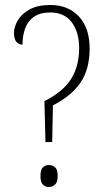

<svg xmlns="http://www.w3.org/2000/svg" viewBox="-20 -744 424 769"><path d="M158 -339Q232 -376 264.5 -427.5Q297 -479 297 -551Q297 -615 267.5 -654.5Q238 -694 182 -694Q140 -694 115.5 -676.5Q91 -659 80.5 -629.5Q70 -600 70 -565Q56 -565 46 -576Q36 -587 36 -612Q36 -636 51 -662Q66 -688 98 -706Q130 -724 182 -724Q253 -724 296 -678Q339 -632 339 -550Q339 -466 302 -412.5Q265 -359 192 -322L189 -175H162ZM175 5Q162 5 152 -4.5Q142 -14 142 -39Q142 -65 152 -74Q162 -83 175 -83Q190 -83 200.5 -74Q211 -65 211 -39Q211 -14 200.5 -4.5Q190 5 175 5Z"/></svg>

Font: Noto Serif Ethiopic Condensed ExtraLight
Style: Regular
Weight: 200
Width: 3
Designer: Monotype Design Team
Foundry: Monotype Imaging Inc.
Version: Version 2.102; ttfautohint (v1.8.4.7-5d5b)